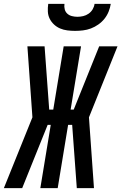

<svg xmlns="http://www.w3.org/2000/svg" viewBox="-60 -975 629 995"><path d="M55 0H-40L108 -367L82 -735H171L195 -407H216L270 -735H360L306 -407H322L454 -735H549L401 -367L427 0H338L314 -328H293L239 0H149L203 -328H187ZM329 -815Q309 -815 289 -817.5Q269 -820 251.5 -827.5Q234 -835 220 -848Q206 -861 197.5 -878Q189 -895 188 -915Q187 -935 190 -955H274Q272 -940 275.5 -926.5Q279 -913 289 -904Q299 -895 313 -891.5Q327 -888 341 -888Q356 -888 371 -891.5Q386 -895 399 -904Q412 -913 420 -926.5Q428 -940 430 -955H514Q511 -935 503 -915Q495 -895 481.5 -878Q468 -861 449.5 -848Q431 -835 411 -827.5Q391 -820 370 -817.5Q349 -815 329 -815Z"/></svg>

Font: Iosevka SS04 Semibold
Style: Italic
Weight: 600
Italic angle: -9°
Monospace: yes
Designer: Belleve Invis
Foundry: Belleve Invis
Version: Version 19.0.0; ttfautohint (v1.8.4)